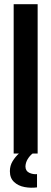

<svg xmlns="http://www.w3.org/2000/svg" viewBox="-20 -730 243 913"><path d="M45 0V-710H159V0ZM156 161Q127 165 97 159.5Q67 154 47 135.5Q27 117 27 84Q27 58 40 36.5Q53 15 72 -2V-12L135 0Q122 10 112 26Q102 42 101 61Q101 83 119 91.5Q137 100 156 98Z"/></svg>

Font: Special Gothic Condensed Medium
Style: Regular
Weight: 500
Width: 3
Designer: Alistair McCready
Foundry: Monolith
Version: Version 1.000; ttfautohint (v1.8.4.7-5d5b)